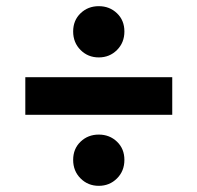

<svg xmlns="http://www.w3.org/2000/svg" viewBox="-20 -661 639 622"><path d="M217 -559Q217 -595 241 -618Q265 -641 300 -641Q335 -641 359 -618Q383 -595 383 -559Q383 -523 359 -499Q335 -475 300 -475Q265 -475 241 -499Q217 -523 217 -559ZM62 -411H538V-289H62ZM217 -143Q217 -179 241 -202Q265 -225 300 -225Q335 -225 359 -202Q383 -179 383 -143Q383 -107 359 -83Q335 -59 300 -59Q265 -59 241 -83Q217 -107 217 -143Z"/></svg>

Font: Montserrat-Bold
Style: Bold
Weight: 700
Version: Version 7.200